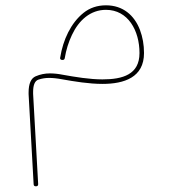

<svg xmlns="http://www.w3.org/2000/svg" viewBox="-20 -332 631 705"><path d="M369.1 -312.5C337.4 -312.5 309.6 -303.2 286.6 -284.7C240.2 -247.6 211.4 -185.5 201.2 -121.6C200.7 -120.6 200.7 -119.6 200.7 -118.7C200.7 -114.3 203.6 -111.8 209.5 -111.8C214.4 -111.8 217.3 -114.3 217.8 -118.7C222.7 -148.4 231.4 -176.8 244.1 -203.6C269.5 -257.8 312 -295.9 369.1 -295.9C450.2 -295.9 492.2 -219.7 492.2 -137.2C492.2 -58.6 431.2 -40.5 356 -40.5C309.1 -40.5 256.3 -49.3 210 -57.6C192.9 -61 177.2 -62.5 163.1 -62.5C145 -62.5 127.9 -59.1 110.8 -51.8C93.8 -44.4 85 -24.9 85 7.8V13.7L103.5 344.2C103.5 349.6 106.4 352.1 111.8 352.1C117.2 352.1 120.1 349.6 120.1 344.7V343.3L101.6 12.7V5.9C101.6 -20 107.9 -35.2 121.1 -39.6C133.8 -43.9 147 -45.9 160.2 -45.9C173.3 -45.9 189 -44.4 207 -41C253.4 -32.7 307.1 -23.9 356 -23.9C436.5 -23.9 508.8 -47.9 508.8 -137.2C508.8 -167.5 503.9 -195.8 493.7 -222.7C473.1 -275.9 431.6 -312.5 369.1 -312.5Z"/></svg>

Font: Mikhak Thin
Style: Regular
Weight: 100
Designer: Amin Abedi
Version: Version 3.2